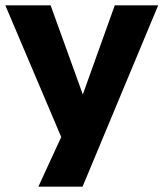

<svg xmlns="http://www.w3.org/2000/svg" viewBox="-27 -521 614 721"><path d="M117 180 223 -50V41L-7 -501H163L287 -158H281L404 -501H567L283 180Z"/></svg>

Font: Nunito Sans 8pt ExtraBold
Style: Regular
Weight: 800
Version: Version 3.101;gftools[0.9.27]